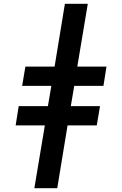

<svg xmlns="http://www.w3.org/2000/svg" viewBox="-20 -843 640 1006"><path d="M160 143 215 -186H62L78 -287H231L249 -393H96L113 -494H266L320 -823H440L385 -494H538L522 -393H369L351 -287H504L487 -186H334L280 143Z"/></svg>

Font: Iosevka Curly Slab Extended
Style: Bold Italic
Weight: 700
Width: 7
Italic angle: -9°
Monospace: yes
Designer: Belleve Invis
Foundry: Belleve Invis
Version: Version 11.0.0; ttfautohint (v1.8.3)